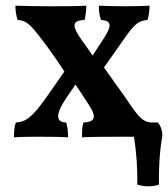

<svg xmlns="http://www.w3.org/2000/svg" viewBox="-20 -480 590 674"><path d="M550 -3C550 -21 545 -37 534 -50H510C481 -52 465 -70 422 -135C401 -165 372 -205 345 -243L416 -344C454 -399 468 -407 498 -410C502 -424 505 -442 505 -460C481 -459 460 -458 420 -458C380 -458 355 -459 327 -460C327 -442 329 -423 335 -410C373 -407 374 -390 341 -340L305 -285C291 -306 278 -324 267 -339C228 -394 236 -408 277 -410C280 -422 283 -443 283 -460C246 -458 198 -458 154 -458C109 -458 67 -459 34 -460C34 -442 37 -424 42 -410C73 -407 85 -397 131 -336C153 -307 180 -269 206 -229L146 -143C93 -67 70 -52 36 -50C30 -36 29 -16 29 2C64 0 94 0 114 0C138 0 184 0 219 2C219 -17 217 -36 212 -50C179 -51 171 -74 212 -135L245 -183C262 -159 275 -137 290 -115C322 -67 313 -52 273 -50C268 -36 268 -20 268 2C306 0 371 0 411 0H450C459 53 463 112 462 168C486 176 517 176 538 168C537 98 542 39 550 -3Z"/></svg>

Font: Vollkorn Semibold
Style: Regular
Weight: 600
Designer: Friedrich Althausen
Foundry: Friedrich Althausen
Version: Version 4.015;PS 004.015;hotconv 1.0.88;makeotf.lib2.5.64775